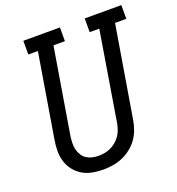

<svg xmlns="http://www.w3.org/2000/svg" viewBox="-134 -844 887 961"><g transform="rotate(-20 309.5 -363.5)"><path d="M253 8Q224 8 195.5 2.5Q167 -3 143.5 -17Q120 -31 103 -52.5Q86 -74 77.5 -100.5Q69 -127 69 -156.5Q69 -186 74 -215L148 -662H97V-735H292V-662H231L155 -203Q153 -186 152.5 -168.5Q152 -151 156 -135Q160 -119 168.5 -105Q177 -91 190.5 -82Q204 -73 220.5 -69Q237 -65 254 -65Q271 -65 287.5 -68Q304 -71 320 -78.5Q336 -86 349.5 -97.5Q363 -109 373 -123.5Q383 -138 388.5 -154.5Q394 -171 397 -187L475 -662H424V-735H619V-662H559L478 -175Q474 -150 465 -125Q456 -100 440 -77.5Q424 -55 402 -38Q380 -21 355 -10.5Q330 0 304 4Q278 8 253 8Z"/></g></svg>

Font: Iosevka Slab Extended
Style: Italic
Weight: 400
Width: 7
Italic angle: -9°
Monospace: yes
Designer: Belleve Invis
Foundry: Belleve Invis
Version: Version 11.1.0; ttfautohint (v1.8.3)